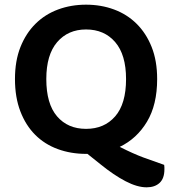

<svg xmlns="http://www.w3.org/2000/svg" viewBox="-20 -643 738 821"><path d="M652 -305Q652 -195 608.5 -122.5Q565 -50 492 -15Q549 14 593.5 30.5Q638 47 682 62Q683 68 683 72.5Q683 77 683 81Q683 120 662.5 139Q642 158 607 158Q567 158 517 132Q467 106 409 59L354 15H348Q283 15 227 -5.5Q171 -26 130.5 -66.5Q90 -107 67 -167Q44 -227 44 -305Q44 -383 67.5 -442Q91 -501 132 -541.5Q173 -582 228.5 -602.5Q284 -623 348 -623Q412 -623 467.5 -602.5Q523 -582 564 -541.5Q605 -501 628.5 -442Q652 -383 652 -305ZM519 -305Q519 -409 472.5 -463Q426 -517 348 -517Q271 -517 224.5 -463Q178 -409 178 -305Q178 -199 224 -145.5Q270 -92 348 -92Q426 -92 472.5 -145.5Q519 -199 519 -305Z"/></svg>

Font: Baloo Bhai 2 SemiBold
Style: Regular
Weight: 600
Designer: Supriya Tembe, Noopur Datye and Ek Type
Foundry: Ek Type
Version: Version 1.640;PS 1.000;hotconv 16.6.51;makeotf.lib2.5.65220;